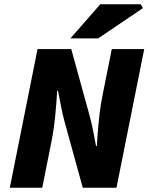

<svg xmlns="http://www.w3.org/2000/svg" viewBox="-20 -880 696 900"><path d="M26 0 156 -650H314L400 -338Q406 -316 411 -293.5Q416 -271 420.5 -247Q425 -223 430 -196H434Q437 -252 443.5 -317Q450 -382 462 -440L504 -650H656L526 0H368L282 -312Q273 -345 266.5 -379.5Q260 -414 252 -454H248Q245 -399 238.5 -334Q232 -269 220 -210L178 0ZM310 -700 450 -860H640L650 -842L440 -700Z"/></svg>

Font: Source Sans 3 Black
Style: Italic
Weight: 900
Italic angle: -11°
Designer: Paul D. Hunt
Foundry: Adobe
Version: Version 3.052;hotconv 1.1.0;makeotfexe 2.6.0